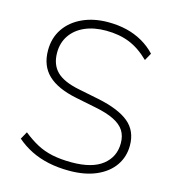

<svg xmlns="http://www.w3.org/2000/svg" viewBox="-108 -803 815 901"><g transform="rotate(15 300.0 -352.5)"><path d="M310 8Q255 8 208.5 -2Q162 -12 123 -31.5Q84 -51 52 -79L72 -115Q107 -87 141.5 -68.5Q176 -50 217 -41.5Q258 -33 310 -33Q410 -33 460.5 -73Q511 -113 511 -179Q511 -215 495 -240Q479 -265 444 -282.5Q409 -300 353 -311L254 -331Q160 -350 114 -394Q68 -438 68 -513Q68 -573 98.5 -618Q129 -663 183.5 -688Q238 -713 308 -713Q356 -713 397.5 -703Q439 -693 475 -672.5Q511 -652 539 -622L519 -586Q472 -632 422 -652Q372 -672 308 -672Q249 -672 205 -652.5Q161 -633 136.5 -597Q112 -561 112 -513Q112 -455 146 -421.5Q180 -388 256 -373L355 -353Q457 -332 506 -291.5Q555 -251 555 -180Q555 -125 525.5 -82.5Q496 -40 441 -16Q386 8 310 8Z"/></g></svg>

Font: Nunito Sans 12pt ExtraLight
Style: Regular
Weight: 200
Designer: Vernon Adams
Foundry: Vernon Adams
Version: Version 3.101;gftools[0.9.27]